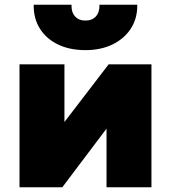

<svg xmlns="http://www.w3.org/2000/svg" viewBox="-20 -792 723 812"><path d="M62.5 0V-520H252.5V-276L439.5 -520H620.5V0H430.5V-248L243.5 0ZM341.5 -580Q274.5 -580 225 -604Q175.5 -628 148.5 -671.2Q121.5 -714.5 122.5 -772H282.5Q281 -741.5 297 -723.2Q313 -705 341.5 -705Q370 -705 386 -723.2Q402 -741.5 400.5 -772H560.5Q561.5 -715.5 534 -672.2Q506.5 -629 456.8 -604.5Q407 -580 341.5 -580Z"/></svg>

Font: Geologica Black
Style: Regular
Weight: 900
Designer: Sindre Bremnes, Frode Helland
Foundry: Monokrom Skriftforlag AS
Version: Version 1.010;gftools[0.9.28]